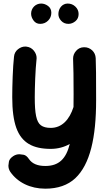

<svg xmlns="http://www.w3.org/2000/svg" viewBox="-20 -807 615 1103"><path d="M131.8 -539.1C129.4 -539.6 127.4 -539.6 125 -539.6C109.9 -539.6 96.2 -534.2 83 -523.9C69.8 -513.2 62 -499 60.5 -481.4C53.7 -422.4 50.3 -314.9 50.3 -248.5C50.3 -174.3 58.1 -115.7 73.7 -72.3C105 14.2 169.9 48.3 271.5 48.3C312 48.3 349.1 38.1 380.9 20C359.4 106 317.9 146.5 240.2 146.5C195.8 146.5 164.6 133.3 146.5 106.9C136.7 92.3 126.5 84 115.2 82C104 80.1 96.2 79.1 91.8 79.1C79.1 79.1 67.4 82.5 56.2 89.8C41.5 99.6 33.2 110.4 31.2 121.6C29.3 132.8 28.3 140.1 28.3 144.5C28.3 157.2 31.7 168.9 39.1 180.2C81.5 241.2 153.8 276.9 240.2 276.9C312 276.9 369.6 256.8 412.1 217.3C497.6 137.2 532.2 -16.6 532.2 -231.4C532.2 -372.6 531.7 -431.2 529.8 -473.1C528.8 -491.2 522 -505.9 509.3 -518.1C496.1 -529.8 481.4 -535.6 464.8 -535.6H461.9C443.8 -535.2 429.2 -528.3 417.5 -515.1C405.8 -502 399.9 -487.3 399.9 -470.7V-467.8C401.9 -427.2 402.8 -356 402.8 -266.6C402.8 -239.7 402.8 -214.8 402.3 -192.4C379.4 -120.1 335.9 -72.3 271.5 -72.3C247.6 -72.3 228.5 -77.1 215.3 -86.9C188.5 -106.4 179.7 -154.8 179.7 -248.5C179.7 -303.7 183.1 -406.2 189.9 -466.8C190.4 -469.2 190.4 -471.2 190.4 -473.1C190.4 -488.3 185.1 -502.9 174.3 -516.1C163.6 -529.3 149.4 -537.1 131.8 -539.1ZM431.6 -726.6C431.6 -743.2 425.3 -757.3 413.1 -769C400.9 -780.8 385.7 -786.6 368.7 -786.6C337.9 -786.6 315.4 -759.3 315.4 -726.1C315.4 -711.9 320.8 -699.2 331.5 -687.5C342.3 -675.8 356 -669.9 373 -669.9C387.7 -669.9 401.4 -675.3 413.6 -685.5C425.8 -695.8 431.6 -709.5 431.6 -726.6ZM274.9 -733.9C274.9 -750 268.6 -763.2 256.3 -772.5C244.1 -781.7 230.5 -786.6 216.3 -786.6C184.6 -786.6 158.7 -761.2 158.7 -728.5C158.7 -714.8 163.6 -701.7 172.9 -689C182.1 -676.3 194.8 -669.9 210.9 -669.9C229 -669.9 244.1 -676.3 256.3 -688.5C268.6 -700.7 274.9 -715.8 274.9 -733.9Z"/></svg>

Font: Mikhak
Style: Bold
Weight: 700
Designer: Amin Abedi
Version: Version 3.2